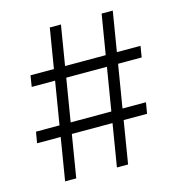

<svg xmlns="http://www.w3.org/2000/svg" viewBox="-108 -821 848 915"><g transform="rotate(-15 316.0 -363.5)"><path d="M606.2 -475.9 615.1 -530.9H498.6L530.9 -727.3H475.9L443.5 -530.9H242.9L275.2 -727.3H220.2L187.9 -530.9H72.4L63.6 -475.9H179L144.2 -264.6H28.1L18.8 -209.9H135.3L100.9 0H155.9L190.3 -209.9H391L356.5 0H411.6L446 -209.9H561.4L570.7 -264.6H454.9L489.7 -475.9ZM399.9 -264.6H199.2L234 -475.9H434.7Z"/></g></svg>

Font: TID UI Light
Style: Regular
Weight: 300
Designer: The TID Project Authors
Foundry: Bakken & Bæck
Version: Version 1.001;hotconv 1.0.109;makeotfexe 2.5.65596